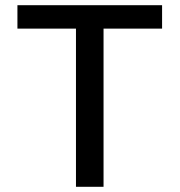

<svg xmlns="http://www.w3.org/2000/svg" viewBox="-20 -718 690 738"><path d="M272 0V-608H47V-698H603V-608H378V0Z"/></svg>

Font: Azeret Mono Thin
Style: Regular
Weight: 400
Version: Version 1.002